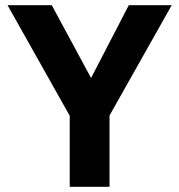

<svg xmlns="http://www.w3.org/2000/svg" viewBox="-20 -718 689 738"><path d="M401 0V-274L640 -698H475L331 -420H329L179 -698H9L248 -273V0Z"/></svg>

Font: IBM Plex Thai Looped
Style: Bold
Weight: 700
Designer: Mike Abbink, Paul van der Laan, Pieter van Rosmalen, Ben Mitchell, Mark Frömberg
Foundry: Bold Monday
Version: Version 1.0